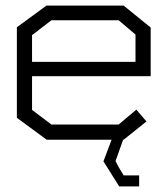

<svg xmlns="http://www.w3.org/2000/svg" viewBox="-20 -497 596 683"><path d="M94 -226V-106L163 -54H402L465 -107L501 -65L420 0H418L391 76L403 99L420 127H475V166H404L348 77L377 0H146L40 -78V-400L145 -477H420L516 -399V-226ZM94 -277H462V-374L402 -425H163L94 -372Z"/></svg>

Font: Turret Road
Style: Regular
Weight: 400
Designer: Noponies
Foundry: Noponies
Version: Version 1.001; ttfautohint (v1.8)